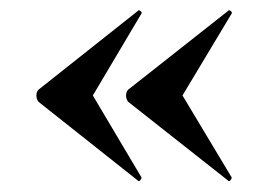

<svg xmlns="http://www.w3.org/2000/svg" viewBox="-20 -382 515 364"><path d="M241 -40 53 -189Q49 -194 49 -201Q49 -208 53 -212L241 -361Q243 -364 246.5 -361Q250 -358 248 -356L156 -201L248 -46Q249 -44 246 -40.5Q243 -37 241 -40ZM412 -40 223 -189Q219 -194 219 -201Q219 -208 223 -212L412 -361Q414 -364 417.5 -361Q421 -358 419 -356L326 -201L419 -46Q420 -44 417 -40.5Q414 -37 412 -40Z"/></svg>

Font: Cormorant Infant Light
Style: Bold
Weight: 700
Version: Version 4.001